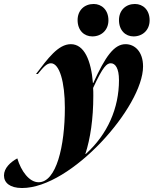

<svg xmlns="http://www.w3.org/2000/svg" viewBox="-183 -742 772 965"><path d="M-163 140C-163 176 -134 203 -72 203C176 203 536 -206 536 -408C536 -483 494 -520 448 -520C390 -520 346 -457 286 -325H284C275 -437 241 -520 173 -520C109 -520 57 -447 -2 -370H7C33 -402 51 -424 73 -424C116 -424 143 -330 143 -200C143 -7 100 174 11 174C-36 174 -77 118 -96 54C-131 73 -163 103 -163 140ZM207 -641C207 -589 240 -559 281 -559C327 -559 362 -591 362 -640C362 -692 328 -722 288 -722C241 -722 207 -690 207 -641ZM246 32C271 -45 286 -144 286 -261C286 -274 286 -287 285 -300C335 -409 354 -424 374 -424C396 -424 415 -400 415 -339C415 -199 358 -67 248 32ZM415 -641C415 -589 448 -559 488 -559C534 -559 569 -591 569 -640C569 -692 536 -722 495 -722C449 -722 415 -690 415 -641Z"/></svg>

Font: Nyght Serif Bold Italic
Style: Regular
Weight: 700
Italic angle: -16°
Designer: Maksym Kobuzan
Version: Version 0.410;Glyphs 3.1.2 (3151)